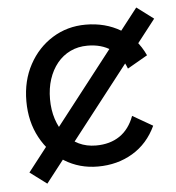

<svg xmlns="http://www.w3.org/2000/svg" viewBox="-48 -609 653 711"><g transform="rotate(-5 279.0 -253.5)"><path d="M484.4 -564.5 37.1 9.8 99.6 56.6 546.9 -517.6ZM136.7 -253.9Q136.7 -294.4 147.7 -328.1Q158.7 -361.8 179.2 -387Q199.7 -412.1 228.3 -425.8Q256.8 -439.5 292 -439.5Q343.8 -439.5 379.9 -415Q416 -390.6 434.1 -341.8L508.8 -384.8Q478.5 -450.2 421.6 -483.9Q364.7 -517.6 292 -517.6Q223.6 -517.6 168.5 -483.4Q113.3 -449.2 81.1 -389.6Q48.8 -330.1 48.8 -253.9Q48.8 -177.7 81.1 -118.2Q113.3 -58.6 168.5 -24.4Q223.6 9.8 292 9.8Q364.7 9.8 421.6 -24.2Q478.5 -58.1 508.8 -123L434.1 -166Q416 -117.2 379.9 -92.8Q343.8 -68.4 292 -68.4Q256.8 -68.4 228.3 -82Q199.7 -95.7 179.2 -120.8Q158.7 -146 147.7 -179.9Q136.7 -213.9 136.7 -253.9Z"/></g></svg>

Font: Giphurs SC
Style: Regular
Weight: 400
Version: Version 0.920